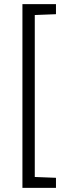

<svg xmlns="http://www.w3.org/2000/svg" viewBox="-20 -763 326 933"><path d="M89 150V-743H252V-694L149 -690V97L252 101V150Z"/></svg>

Font: Saira Semi Condensed Light
Style: Regular
Weight: 300
Width: 4
Designer: Hector Gatti with collaboration of the Omnibus-Type team
Foundry: Omnibus-Type
Version: Version 1.001; ttfautohint (v1.8)